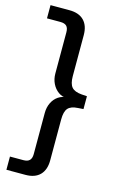

<svg xmlns="http://www.w3.org/2000/svg" viewBox="-133 -761 627 997"><g transform="rotate(15 180.5 -262.5)"><path d="M9 180V109H81Q104 109 114.5 98Q125 87 125 65V-156Q125 -187 137 -211.5Q149 -236 170 -250Q191 -264 217 -264V-260Q191 -260 170 -275Q149 -290 137 -314.5Q125 -339 125 -369V-590Q125 -613 114.5 -623.5Q104 -634 81 -634H9V-705H111Q162 -705 189 -677.5Q216 -650 216 -599V-379Q216 -338 231.5 -320Q247 -302 285 -299L314 -297V-228L285 -226Q247 -224 231.5 -206Q216 -188 216 -146V74Q216 125 189 152.5Q162 180 111 180Z"/></g></svg>

Font: Nunito Sans 12pt ExtraLight Medium
Style: Regular
Weight: 500
Version: Version 3.101;gftools[0.9.27]